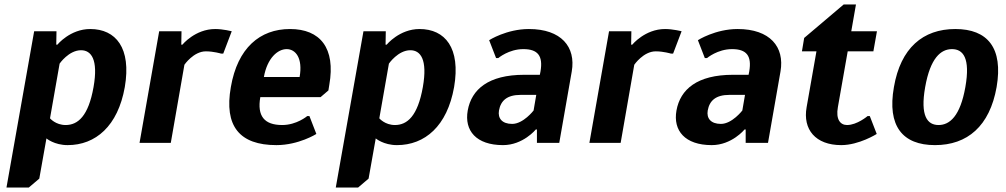

<svg xmlns="http://www.w3.org/2000/svg" viewBox="-20 -640 4505 860"><path d="M247 -355C247 -355 288 -415 343 -415C388 -415 421 -375 399 -250C376 -120 329 -80 274 -80C229 -80 204 -110 204 -110ZM9 200H109L156 160L188 -20C188 -20 223 10 283 10C408 10 508 -75 539 -250C569 -425 499 -510 384 -510C294 -510 237 -440 237 -440H232L233 -500H133Z M902 -410C937 -410 970 -400 970 -400H980L1018 -500C1018 -500 979 -510 944 -510C854 -510 797 -440 797 -440H792L793 -500H693L605 0H745L806 -350C806 -350 847 -410 902 -410Z M1264 -420C1304 -420 1337 -380 1322 -295H1162C1177 -380 1224 -420 1264 -420ZM1218 10C1318 10 1397 -40 1397 -40L1366 -120H1356C1356 -120 1309 -80 1244 -80C1164 -80 1131 -120 1146 -205H1416L1451 -235L1455 -260C1484 -425 1414 -510 1279 -510C1144 -510 1044 -425 1014 -250C983 -75 1053 10 1218 10Z M1722 -355C1722 -355 1763 -415 1818 -415C1863 -415 1896 -375 1874 -250C1851 -120 1804 -80 1749 -80C1704 -80 1679 -110 1679 -110ZM1484 200H1584L1631 160L1663 -20C1663 -20 1698 10 1758 10C1883 10 1983 -75 2014 -250C2044 -425 1974 -510 1859 -510C1769 -510 1712 -440 1712 -440H1707L1708 -500H1608Z M2398 -305H2328C2168 -305 2092 -240 2075 -145C2059 -55 2113 10 2233 10C2323 10 2380 -60 2380 -60H2385V0H2485L2541 -320C2560 -430 2494 -510 2349 -510C2249 -510 2171 -460 2171 -460L2202 -380H2212C2212 -380 2259 -420 2324 -420C2389 -420 2413 -390 2401 -320ZM2370 -145C2370 -145 2324 -85 2274 -85C2229 -85 2209 -110 2215 -145C2223 -190 2252 -215 2312 -215H2382Z M2917 -410C2952 -410 2985 -400 2985 -400H2995L3033 -500C3033 -500 2994 -510 2959 -510C2869 -510 2812 -440 2812 -440H2807L2808 -500H2708L2620 0H2760L2821 -350C2821 -350 2862 -410 2917 -410Z M3333 -305H3263C3103 -305 3027 -240 3010 -145C2994 -55 3048 10 3168 10C3258 10 3315 -60 3315 -60H3320V0H3420L3476 -320C3495 -430 3429 -510 3284 -510C3184 -510 3106 -460 3106 -460L3137 -380H3147C3147 -380 3194 -420 3259 -420C3324 -420 3348 -390 3336 -320ZM3305 -145C3305 -145 3259 -85 3209 -85C3164 -85 3144 -110 3150 -145C3158 -190 3187 -215 3247 -215H3317Z M3774 -80C3744 -80 3723 -105 3733 -160L3777 -410H3892L3908 -500H3793L3814 -620H3759L3582 -470L3572 -410H3637L3593 -160C3575 -60 3633 10 3748 10C3828 10 3907 -40 3907 -40L3876 -120H3866C3866 -120 3819 -80 3774 -80Z M4304 -250C4281 -120 4234 -80 4184 -80C4134 -80 4101 -120 4124 -250C4147 -380 4194 -420 4244 -420C4294 -420 4327 -380 4304 -250ZM4444 -250C4474 -425 4404 -510 4259 -510C4114 -510 4014 -425 3984 -250C3953 -75 4023 10 4168 10C4313 10 4413 -75 4444 -250Z"/></svg>

Font: Scada
Style: Bold Italic
Weight: 700
Designer: Jovanny Lemonad
Foundry: Jovanny Lemonad
Version: Version 3.005